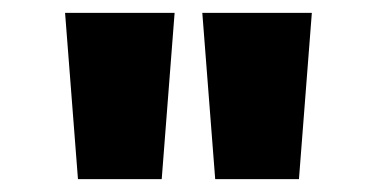

<svg xmlns="http://www.w3.org/2000/svg" viewBox="-20 -749 585 298"><path d="M101 -471 81 -729H251L231 -471ZM314 -471 294 -729H464L444 -471Z"/></svg>

Font: Noto Sans Gurmukhi UI ExtraCondensed Black
Style: Regular
Weight: 900
Width: 2
Designer: Jelle Bosma - Monotype Design Team
Foundry: Monotype Imaging Inc.
Version: Version 2.004; ttfautohint (v1.8.4.7-5d5b)